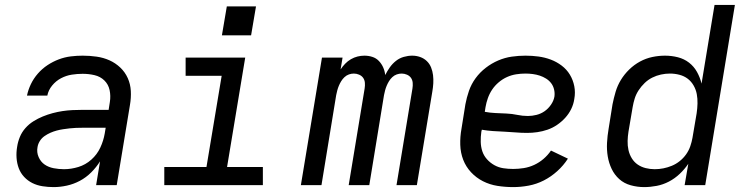

<svg xmlns="http://www.w3.org/2000/svg" viewBox="-20 -755 3040 783"><path d="M199 8H198Q176 8 153.5 4.5Q131 1 112 -8.5Q93 -18 78.5 -33.5Q64 -49 56.5 -69Q49 -89 47.5 -111.5Q46 -134 50 -157Q53 -177 61 -196.5Q69 -216 83.5 -232.5Q98 -249 116.5 -260.5Q135 -272 154.5 -280Q174 -288 194.5 -293.5Q215 -299 235 -302Q255 -305 275.5 -306Q296 -307 316 -307H423L428 -339Q432 -364 427 -387.5Q422 -411 405.5 -427Q389 -443 365.5 -448.5Q342 -454 317 -454Q295 -454 272.5 -450.5Q250 -447 229 -436Q208 -425 192.5 -406Q177 -387 173 -365H90Q95 -389 106 -412Q117 -435 134.5 -455Q152 -475 174 -489.5Q196 -504 220 -513Q244 -522 268.5 -525Q293 -528 317 -528Q346 -528 374 -524Q402 -520 426.5 -509Q451 -498 470.5 -479.5Q490 -461 501 -436.5Q512 -412 513.5 -384Q515 -356 510 -327L456 0H372L388 -97Q373 -73 352 -52Q331 -31 305.5 -17.5Q280 -4 252.5 2Q225 8 199 8ZM241 -65Q270 -65 299.5 -74Q329 -83 352.5 -104Q376 -125 389 -153Q402 -181 407 -210L411 -234H316Q303 -234 290 -233.5Q277 -233 264 -231.5Q251 -230 237.5 -228Q224 -226 211 -222.5Q198 -219 185.5 -213.5Q173 -208 161.5 -200Q150 -192 142.5 -180Q135 -168 133 -155Q129 -134 137.5 -114.5Q146 -95 162 -84Q178 -73 199 -69Q220 -65 241 -65Z M650 0V-74H822L884 -446H737V-520H980L906 -74H1052V0ZM885 -611 905 -729H1024L1004 -611Z M1207 0 1293 -520H1377L1369 -472Q1377 -484 1387.5 -495Q1398 -506 1411 -513.5Q1424 -521 1438 -524.5Q1452 -528 1466 -528Q1483 -528 1498.5 -523Q1514 -518 1525 -506.5Q1536 -495 1542.5 -480.5Q1549 -466 1551 -449Q1559 -465 1569.5 -480Q1580 -495 1594.5 -506.5Q1609 -518 1626.5 -523Q1644 -528 1661 -528Q1678 -528 1693.5 -522.5Q1709 -517 1720.5 -506Q1732 -495 1738 -480Q1744 -465 1746 -448.5Q1748 -432 1747 -415Q1746 -398 1743 -381L1680 0H1597L1662 -394Q1664 -406 1663 -417.5Q1662 -429 1656 -437.5Q1650 -446 1639.5 -450.5Q1629 -455 1618 -455Q1608 -455 1598 -451.5Q1588 -448 1580 -440.5Q1572 -433 1566.5 -424Q1561 -415 1557 -405.5Q1553 -396 1550.5 -386.5Q1548 -377 1546 -367L1486 0H1402L1467 -394Q1469 -406 1468 -417.5Q1467 -429 1461 -437.5Q1455 -446 1444.5 -450.5Q1434 -455 1423 -455Q1413 -455 1403 -451.5Q1393 -448 1385 -440.5Q1377 -433 1371.5 -424Q1366 -415 1362 -405.5Q1358 -396 1355.5 -386.5Q1353 -377 1351 -367L1291 0Z M2073 8Q2040 8 2008.5 3Q1977 -2 1949.5 -16Q1922 -30 1901 -52.5Q1880 -75 1869 -103.5Q1858 -132 1857 -164.5Q1856 -197 1862 -230L1878 -330Q1883 -357 1892.5 -384.5Q1902 -412 1919.5 -436Q1937 -460 1961 -478.5Q1985 -497 2012 -508.5Q2039 -520 2067 -524Q2095 -528 2123 -528Q2150 -528 2176 -524.5Q2202 -521 2226 -512Q2250 -503 2270.5 -487.5Q2291 -472 2304 -450.5Q2317 -429 2322 -403.5Q2327 -378 2322 -351Q2319 -330 2309.5 -310.5Q2300 -291 2285 -274.5Q2270 -258 2251.5 -245.5Q2233 -233 2212.5 -226Q2192 -219 2171 -216Q2150 -213 2130 -213Q2106 -213 2083 -215Q2060 -217 2037 -218Q2014 -219 1990.5 -220.5Q1967 -222 1945 -226L1943 -218Q1940 -197 1940.5 -176.5Q1941 -156 1947 -138Q1953 -120 1966 -105.5Q1979 -91 1996 -81.5Q2013 -72 2032.5 -69Q2052 -66 2073 -66Q2094 -66 2116 -69.5Q2138 -73 2158.5 -82.5Q2179 -92 2196.5 -107Q2214 -122 2227 -141L2296 -108Q2278 -80 2252.5 -57Q2227 -34 2197.5 -19Q2168 -4 2136 2Q2104 8 2073 8ZM2133 -282Q2150 -282 2168 -286.5Q2186 -291 2201 -301.5Q2216 -312 2227 -328Q2238 -344 2241 -361Q2243 -376 2239.5 -390.5Q2236 -405 2227.5 -416Q2219 -427 2207 -434.5Q2195 -442 2181.5 -446.5Q2168 -451 2153 -453Q2138 -455 2123 -455Q2104 -455 2085 -452Q2066 -449 2048 -441Q2030 -433 2014 -419.5Q1998 -406 1987 -389.5Q1976 -373 1969.5 -354.5Q1963 -336 1960 -318L1957 -299Q1978 -295 2000.5 -294Q2023 -293 2045.5 -292Q2068 -291 2089.5 -286.5Q2111 -282 2133 -282Z M2607 8Q2579 8 2552 0.5Q2525 -7 2505.5 -24.5Q2486 -42 2474.5 -66Q2463 -90 2458.5 -117Q2454 -144 2455.5 -172.5Q2457 -201 2462 -230L2478 -330Q2483 -355 2490.5 -380.5Q2498 -406 2512 -429Q2526 -452 2546 -471.5Q2566 -491 2590 -504Q2614 -517 2640 -522.5Q2666 -528 2692 -528Q2719 -528 2744.5 -521.5Q2770 -515 2790 -499.5Q2810 -484 2822.5 -461.5Q2835 -439 2841 -414L2894 -735H2977L2856 0H2772L2787 -87Q2772 -65 2752 -46Q2732 -27 2708 -14.5Q2684 -2 2658 3Q2632 8 2607 8ZM2650 -65Q2668 -65 2685.5 -68.5Q2703 -72 2720 -79Q2737 -86 2752 -98Q2767 -110 2778 -125.5Q2789 -141 2795 -158.5Q2801 -176 2804 -193L2821 -293Q2824 -313 2824.5 -333Q2825 -353 2821.5 -371.5Q2818 -390 2808.5 -406.5Q2799 -423 2784.5 -434Q2770 -445 2751 -450Q2732 -455 2712 -455Q2694 -455 2675.5 -451Q2657 -447 2640 -438.5Q2623 -430 2609 -416.5Q2595 -403 2584.5 -387Q2574 -371 2568.5 -353.5Q2563 -336 2560 -318L2543 -218Q2540 -199 2539.5 -180Q2539 -161 2543 -143Q2547 -125 2556.5 -109.5Q2566 -94 2580.5 -84Q2595 -74 2613 -69.5Q2631 -65 2650 -65Z"/></svg>

Font: Iosevka SS04 Extended
Style: Italic
Weight: 400
Width: 7
Italic angle: -9°
Monospace: yes
Designer: Belleve Invis
Foundry: Belleve Invis
Version: Version 19.0.0; ttfautohint (v1.8.4)